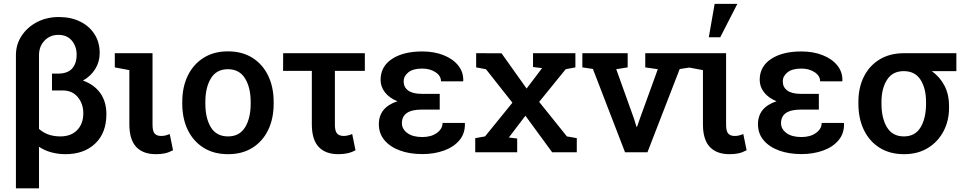

<svg xmlns="http://www.w3.org/2000/svg" viewBox="-20 -812 5162 1024"><path d="M64.9 192.4V-517.1Q64.9 -575.2 95.5 -621.3Q126 -667.5 177.7 -694.3Q229.5 -721.2 293.9 -721.2Q358.4 -721.2 407.5 -697Q456.5 -672.9 484.1 -629.6Q511.7 -586.4 511.7 -529.3Q511.7 -482.4 488 -444.1Q464.4 -405.8 422.4 -382.3Q482.4 -360.8 514.9 -315.4Q547.4 -270 547.4 -203.1Q547.4 -103 487.8 -46.4Q428.2 10.3 329.1 10.3Q290.5 10.3 253.9 0.5Q217.3 -9.3 188 -29.3V192.4ZM301.8 -84.5Q358.9 -84.5 391.6 -118.2Q424.3 -151.9 424.3 -208Q424.3 -258.3 395 -293.9Q365.7 -329.6 314 -329.6H257.3V-419.4H288.6Q340.3 -419.4 364.5 -446.3Q388.7 -473.1 388.7 -520.5Q388.7 -564.9 363 -595.5Q337.4 -626 291.5 -626Q246.6 -626 217.3 -595.2Q188 -564.5 188 -517.1V-124.5Q232.4 -84.5 301.8 -84.5Z M811.5 10.3Q742.7 10.3 706.3 -28.6Q669.9 -67.4 669.9 -149.4V-438L592.3 -452.6V-528.3H793.5V-146Q793.5 -112.3 804.9 -99.6Q816.4 -86.9 838.9 -86.9Q852.1 -86.9 861.8 -89.4Q871.6 -91.8 885.3 -97.2L902.8 -10.7Q879.9 1.5 859.1 5.9Q838.4 10.3 811.5 10.3Z M1196.3 10.3Q1120.1 10.3 1065.4 -24.2Q1010.7 -58.6 981.4 -119.1Q952.1 -179.7 952.1 -258.8V-269Q952.1 -347.7 981.4 -408.2Q1010.7 -468.8 1065.4 -503.4Q1120.1 -538.1 1195.3 -538.1Q1271.5 -538.1 1326.2 -503.7Q1380.9 -469.2 1410.2 -408.4Q1439.5 -347.7 1439.5 -269V-258.8Q1439.5 -179.2 1410.2 -118.7Q1380.9 -58.1 1326.4 -23.9Q1272 10.3 1196.3 10.3ZM1196.3 -84.5Q1257.3 -84.5 1287.1 -133.1Q1316.9 -181.6 1316.9 -258.8V-269Q1316.9 -344.7 1286.9 -393.8Q1256.8 -442.9 1195.3 -442.9Q1134.3 -442.9 1104.7 -393.8Q1075.2 -344.7 1075.2 -269V-258.8Q1075.2 -181.6 1104.7 -133.1Q1134.3 -84.5 1196.3 -84.5Z M1784.7 10.3Q1715.8 10.3 1679.4 -28.6Q1643.1 -67.4 1643.1 -149.4V-434.1H1489.7L1490.2 -528.3H1925.8V-434.1H1766.1V-146Q1766.1 -112.3 1778.1 -99.6Q1790 -86.9 1813 -86.9Q1824.2 -86.9 1835.9 -89.8Q1847.7 -92.8 1858.4 -97.2L1876 -10.7Q1854.5 1 1832.3 5.6Q1810.1 10.3 1784.7 10.3Z M2232.4 9.8Q2164.6 9.8 2112.3 -9.5Q2060.1 -28.8 2030.3 -64.5Q2000.5 -100.1 2000.5 -149.4Q2000.5 -239.3 2099.6 -272Q2057.1 -289.1 2033.4 -319.1Q2009.8 -349.1 2009.8 -385.7Q2009.8 -457.5 2070.6 -497.6Q2131.3 -537.6 2231.9 -537.6Q2295.4 -537.6 2345.5 -517.8Q2395.5 -498 2423.8 -462.9Q2452.1 -427.7 2450.7 -381.3L2449.7 -378.4H2332Q2332 -407.7 2302.7 -427Q2273.4 -446.3 2231.9 -446.3Q2182.6 -446.3 2157.7 -426Q2132.8 -405.8 2132.8 -378.4Q2132.8 -347.2 2156.7 -329.3Q2180.7 -311.5 2229 -311.5H2325.2V-227.5H2229Q2123.5 -227.5 2123.5 -154.8Q2123.5 -124 2152.3 -102.5Q2181.2 -81.1 2232.4 -81.1Q2279.8 -81.1 2310.1 -103Q2340.3 -125 2340.3 -156.2H2458.5L2459.5 -153.3Q2460.9 -100.6 2430.4 -64.2Q2399.9 -27.8 2347.7 -9Q2295.4 9.8 2232.4 9.8Z M2514.6 0V-75.2L2566.9 -84.5L2712.9 -264.2L2571.8 -442.9L2519.5 -452.6V-528.3L2654.8 -527.8L2788.6 -339.8L2871.1 -448.7L2822.8 -454.6V-528.3H3048.8V-452.6L2997.1 -442.9L2855.5 -268.6L3003.4 -84.5L3056.2 -75.2V0H2924.8L2782.2 -194.8L2693.8 -78.6L2738.3 -73.2V0Z M3313.5 0 3142.1 -444.3 3085.9 -452.6V-528.3H3327.6V-452.6L3266.6 -442.9L3361.8 -177.7L3374.5 -135.7H3377.4L3392.1 -177.7L3488.3 -442.9L3421.4 -452.6V-528.3H3662.6V-452.6L3605 -443.8L3433.1 0Z M3870.6 10.3Q3801.8 10.3 3765.4 -28.6Q3729 -67.4 3729 -149.4V-438L3651.4 -452.6V-528.3H3852.5V-146Q3852.5 -112.3 3864 -99.6Q3875.5 -86.9 3897.9 -86.9Q3911.1 -86.9 3920.9 -89.4Q3930.7 -91.8 3944.3 -97.2L3961.9 -10.7Q3939 1.5 3918.2 5.9Q3897.5 10.3 3870.6 10.3ZM3760.3 -613.3 3791.5 -791.5H3912.6L3821.3 -613.3Z M4254.4 9.8Q4186.5 9.8 4134.3 -9.5Q4082 -28.8 4052.2 -64.5Q4022.5 -100.1 4022.5 -149.4Q4022.5 -239.3 4121.6 -272Q4079.1 -289.1 4055.4 -319.1Q4031.7 -349.1 4031.7 -385.7Q4031.7 -457.5 4092.5 -497.6Q4153.3 -537.6 4253.9 -537.6Q4317.4 -537.6 4367.4 -517.8Q4417.5 -498 4445.8 -462.9Q4474.1 -427.7 4472.7 -381.3L4471.7 -378.4H4354Q4354 -407.7 4324.7 -427Q4295.4 -446.3 4253.9 -446.3Q4204.6 -446.3 4179.7 -426Q4154.8 -405.8 4154.8 -378.4Q4154.8 -347.2 4178.7 -329.3Q4202.6 -311.5 4251 -311.5H4347.2V-227.5H4251Q4145.5 -227.5 4145.5 -154.8Q4145.5 -124 4174.3 -102.5Q4203.1 -81.1 4254.4 -81.1Q4301.8 -81.1 4332 -103Q4362.3 -125 4362.3 -156.2H4480.5L4481.4 -153.3Q4482.9 -100.6 4452.4 -64.2Q4421.9 -27.8 4369.6 -9Q4317.4 9.8 4254.4 9.8Z M4801.8 10.3Q4726.1 10.3 4671.4 -23.9Q4616.7 -58.1 4587.4 -118.9Q4558.1 -179.7 4558.1 -258.8V-269Q4558.1 -344.7 4587.4 -403.3Q4616.7 -461.9 4671.4 -495.1Q4726.1 -528.3 4801.8 -528.3H5080.6V-432.6H4949.7Q4991.7 -402.8 5016.6 -356.2Q5041.5 -309.6 5041.5 -246.1V-235.8Q5041.5 -168 5012.2 -112.1Q4982.9 -56.2 4929 -22.9Q4875 10.3 4801.8 10.3ZM4800.8 -84.5Q4860.8 -84.5 4889.9 -133.1Q4918.9 -181.6 4918.9 -258.8V-269Q4918.9 -340.3 4889.6 -386.5Q4860.4 -432.6 4799.8 -432.6Q4740.2 -432.6 4710.7 -386.2Q4681.2 -339.8 4681.2 -269V-258.8Q4681.2 -181.2 4710.7 -132.8Q4740.2 -84.5 4800.8 -84.5Z"/></svg>

Font: Roboto Slab Medium
Style: Regular
Weight: 500
Designer: Google
Version: Version 2.001; ttfautohint (v1.8.3)